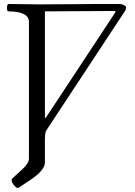

<svg xmlns="http://www.w3.org/2000/svg" viewBox="-20 -685 678 962"><path d="M74 255Q68 260 57.5 251Q47 242 41 229Q35 216 42 209L94 161Q125 132 125 110V-575Q125 -602 98 -615Q71 -628 23 -628Q17 -628 15.5 -637Q14 -646 16 -655.5Q18 -665 23 -665Q129 -663 178 -663Q204 -663 246.5 -663.5Q289 -664 347 -664Q404 -665 461 -665Q518 -665 575 -665Q592 -665 602 -659Q612 -653 612 -649Q612 -639 607 -631L213 -33Q208 -26 206.5 -14Q205 -2 205 9V131Q205 148 187 170Q169 192 130 218ZM209 -94 559 -625 556 -630 205 -628V-95Z"/></svg>

Font: Junicode SmExp
Style: Regular
Weight: 400
Width: 6
Designer: Peter S. Baker
Version: Version 2.205; ttfautohint (v1.8.4)